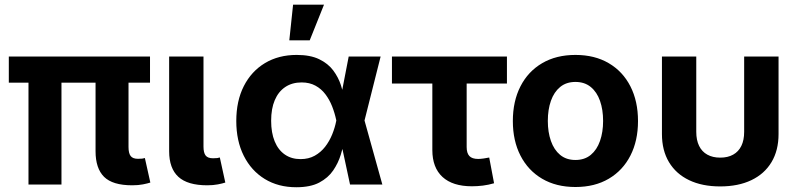

<svg xmlns="http://www.w3.org/2000/svg" viewBox="-20 -787 3403 819"><path d="M543.9 3.4Q460.3 3.4 423.9 -32.7Q387.6 -68.9 387.6 -141.7V-514.1H528.2V-159.7Q528.2 -133.2 537.4 -121.4Q546.5 -109.6 568.6 -109.6Q580.4 -109.6 586.8 -110.4Q593.2 -111.2 598 -112.9L621.3 -8.3Q610.1 -4.6 590.1 -0.6Q570.1 3.4 543.9 3.4ZM101.5 0V-514.1H242.2V0ZM17.6 -434.5V-545.9H619.9V-434.5Z M863.9 3.4Q780.2 3.4 740.9 -32.7Q701.5 -68.9 701.5 -141.7V-545.9H848V-161.8Q848 -135.5 857.1 -123.7Q866.3 -111.9 888.4 -111.9Q900.2 -111.9 906.6 -112.7Q913 -113.6 917.7 -115.3L941.1 -8.3Q929.4 -4.4 909.3 -0.5Q889.1 3.4 863.9 3.4Z M1243.8 11.7Q1166.9 11.7 1109.2 -23.6Q1051.6 -59 1019.8 -122.6Q987.9 -186.1 987.9 -271Q987.9 -356.4 1020 -419.6Q1052.1 -482.8 1110.1 -517.8Q1168.2 -552.7 1245.6 -552.7Q1303.9 -552.7 1341.6 -534.4Q1379.3 -516.1 1401.2 -486.9Q1423.1 -457.6 1434.1 -424Q1445.1 -390.5 1450.2 -360.5H1497.8L1534.5 -274.4L1610.9 0H1473.1L1414.3 -274.4Q1408 -304.5 1396.8 -333.1Q1385.6 -361.6 1368.2 -384.7Q1350.8 -407.9 1325.6 -421.6Q1300.5 -435.4 1266.5 -435.4Q1226 -435.4 1196.8 -415.8Q1167.6 -396.3 1152.1 -359.9Q1136.6 -323.5 1136.6 -271.9Q1136.6 -220.9 1151.6 -184.2Q1166.6 -147.5 1194.9 -127.9Q1223.1 -108.3 1262.1 -108.3Q1296.5 -108.3 1322.5 -122.8Q1348.5 -137.3 1367 -161.1Q1385.4 -185 1397.1 -213.9Q1408.7 -242.7 1414.3 -271.5L1467.4 -545.9H1603.6L1534.5 -271.5L1497.8 -191H1450.1Q1444.2 -161.2 1433.4 -126.3Q1422.6 -91.3 1401.2 -59.9Q1379.7 -28.4 1342 -8.3Q1304.2 11.7 1243.8 11.7ZM1214.1 -615.1 1230.2 -767.1H1362.1L1301.2 -615.1Z M1993 7.6Q1910.9 7.6 1867.5 -32.2Q1824.2 -72.1 1824.2 -146.9V-430.6H1651.9V-545.9H2142.4V-430.6H1970.6V-159.8Q1970.6 -133.7 1982.2 -121.4Q1993.8 -109 2020 -109Q2028.8 -109 2043.9 -111.1Q2058.9 -113.2 2066.8 -115.1L2087.5 -5.3Q2063.7 1.7 2039.7 4.7Q2015.6 7.6 1993 7.6Z M2434.6 10.7Q2352.5 10.7 2292.5 -24.6Q2232.5 -59.9 2200.1 -123.3Q2167.6 -186.6 2167.6 -270.6Q2167.6 -355.2 2200.1 -418.7Q2232.5 -482.2 2292.5 -517.4Q2352.5 -552.7 2434.6 -552.7Q2517 -552.7 2576.8 -517.4Q2636.7 -482.2 2669.1 -418.7Q2701.5 -355.2 2701.5 -270.6Q2701.5 -186.6 2669.1 -123.3Q2636.7 -59.9 2576.8 -24.6Q2517 10.7 2434.6 10.7ZM2434.6 -104.6Q2473.7 -104.6 2500 -126.3Q2526.3 -148.1 2539.4 -185.8Q2552.6 -223.5 2552.6 -271.1Q2552.6 -319.2 2539.4 -356.8Q2526.3 -394.3 2500 -415.9Q2473.7 -437.5 2434.6 -437.5Q2395.5 -437.5 2369.3 -415.9Q2343.1 -394.3 2330 -356.9Q2316.8 -319.5 2316.8 -271.1Q2316.8 -223.5 2330 -185.8Q2343.1 -148.1 2369.3 -126.3Q2395.5 -104.6 2434.6 -104.6Z M3051.9 8.2Q2975 8.2 2919.3 -18.6Q2863.6 -45.3 2833.6 -95.4Q2803.6 -145.5 2803.6 -215.2V-545.9H2950V-224.6Q2950 -189.2 2962.1 -164.7Q2974.1 -140.1 2997.1 -127.4Q3020.1 -114.6 3052.2 -114.6Q3084.6 -114.6 3107.4 -127.4Q3130.3 -140.1 3142.3 -164.7Q3154.3 -189.2 3154.3 -224.6V-545.9H3301V-215.2Q3301 -145.5 3271 -95.4Q3241 -45.3 3185.2 -18.6Q3129.3 8.2 3051.9 8.2Z"/></svg>

Font: Adwaita Sans
Style: Regular
Weight: 400
Designer: Rasmus Andersson
Foundry: rsms
Version: Version 4.001;git-9221beed3